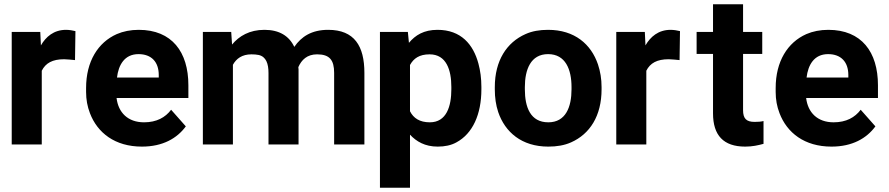

<svg xmlns="http://www.w3.org/2000/svg" viewBox="-20 -678 4173 901"><path d="M35 0H176V-346C194 -382 226 -400 281 -400C296 -400 318 -397 332 -396L334 -532C323 -535 304 -538 290 -538C232 -538 195 -505 172 -465L169 -528H35Z M384 -246C384 -211 390 -178 402 -147C437 -55 519 10 646 10C744 10 811 -29 852 -85L783 -163C756 -127 715 -104 656 -104C580 -104 535 -150 527 -218H864V-278C864 -434 787 -538 631 -538C593 -538 558 -531 528 -518C440 -479 384 -390 384 -265ZM529 -314C536 -373 564 -424 630 -424C691 -424 725 -387 725 -326V-314Z M932 0H1073V-374C1089 -403 1116 -423 1160 -423C1173 -423 1184 -422 1194 -420C1229 -412 1240 -379 1240 -335V0H1381V-352C1381 -354 1380 -361 1380 -363C1395 -397 1421 -423 1468 -423C1527 -423 1548 -396 1548 -336V0H1690V-336C1690 -462 1643 -538 1520 -538C1442 -538 1394 -506 1361 -458C1337 -509 1291 -538 1221 -538C1151 -538 1102 -509 1069 -469L1065 -528H932Z M1763 203H1904V-46C1934 -14 1974 10 2034 10C2067 10 2097 4 2122 -10C2198 -51 2239 -141 2239 -259V-270C2239 -310 2234 -347 2225 -380C2201 -469 2144 -538 2033 -538C1969 -538 1929 -513 1899 -477L1894 -528H1763ZM1904 -156V-373C1921 -404 1948 -423 1996 -423C2075 -423 2098 -349 2098 -270V-259C2098 -180 2076 -104 1997 -104C1949 -104 1920 -124 1904 -156Z M2302 -259C2302 -220 2307 -185 2318 -152C2350 -58 2428 10 2553 10C2593 10 2629 4 2660 -10C2748 -49 2803 -134 2803 -259V-269C2803 -308 2797 -343 2786 -376C2754 -470 2677 -538 2552 -538C2512 -538 2477 -532 2446 -518C2358 -479 2302 -394 2302 -269ZM2443 -259V-269C2443 -351 2470 -424 2552 -424C2634 -424 2662 -352 2662 -269V-259C2662 -176 2635 -104 2553 -104C2469 -104 2443 -175 2443 -259Z M2872 0H3013V-346C3031 -382 3063 -400 3118 -400C3133 -400 3155 -397 3169 -396L3171 -532C3160 -535 3141 -538 3127 -538C3069 -538 3032 -505 3009 -465L3006 -528H2872Z M3249 -425H3326V-146C3326 -43 3375 10 3477 10C3511 10 3537 4 3563 -3V-110C3551 -107 3537 -106 3521 -106C3482 -106 3467 -122 3467 -161V-425H3557V-528H3467V-658H3326V-528H3249Z M3620 -246C3620 -211 3626 -178 3638 -147C3673 -55 3755 10 3882 10C3980 10 4047 -29 4088 -85L4019 -163C3992 -127 3951 -104 3892 -104C3816 -104 3771 -150 3763 -218H4100V-278C4100 -434 4023 -538 3867 -538C3829 -538 3794 -531 3764 -518C3676 -479 3620 -390 3620 -265ZM3765 -314C3772 -373 3800 -424 3866 -424C3927 -424 3961 -387 3961 -326V-314Z"/></svg>

Font: Asimov Pro
Style: Bd
Weight: 700
Designer: Google
Version: Version 2.000980; 2014